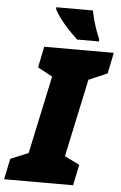

<svg xmlns="http://www.w3.org/2000/svg" viewBox="-97 -969 640 1012"><g transform="rotate(5 223.0 -463.5)"><path d="M283 -767H399V-779C376 -830 361 -884 353 -927H159V-917C183 -868 239 -808 283 -767ZM-36 0H329L352 -110L273 -149L361 -561L459 -603L482 -714H114L91 -603L169 -561L81 -149L-13 -110Z"/></g></svg>

Font: Noto Sans UI Black
Style: Italic
Weight: 900
Italic angle: -372°
Designer: Monotype Design Team
Foundry: Monotype Imaging Inc.
Version: Version 1.901